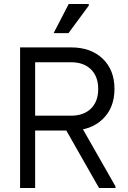

<svg xmlns="http://www.w3.org/2000/svg" viewBox="-20 -936 635 956"><path d="M80 0V-700H155V0ZM123 -286V-360H334Q397 -360 433 -395.5Q469 -431 469 -493H550Q550 -399 491 -342.5Q432 -286 334 -286ZM469 -493Q469 -555 433 -590.5Q397 -626 334 -626H123V-700H334Q432 -700 491 -644Q550 -588 550 -493ZM473 0 300 -304 368 -336 555 -8V0ZM247 -771 322 -916H422V-908L321 -771Z"/></svg>

Font: Fustat
Style: Regular
Weight: 400
Designer: Mohamed Gaber, Khaled Hosny, Laura Garcia Mut
Foundry: Kief Type Foundry, Alif Type Foundry, Hard Type Foundry
Version: Version 1.007